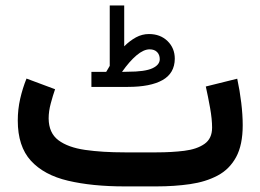

<svg xmlns="http://www.w3.org/2000/svg" viewBox="-20 -666 930 686"><path d="M359.4 -409.2Q362.8 -414.6 366 -420.2Q369.1 -425.8 372.1 -430.7V-646.5H423.8V-500.5Q443.8 -520.5 465.8 -532.5Q487.8 -544.4 512.2 -544.4Q552.7 -544.4 578.6 -519.3Q604.5 -494.1 604.5 -456.1Q604 -404.3 560.8 -379.9Q517.6 -355.5 437 -355.5H306.6V-409.2ZM436.5 -409.7Q497.6 -409.7 524.2 -421.9Q550.8 -434.1 550.8 -454.6Q550.8 -470.2 541.3 -480Q531.7 -489.7 514.6 -489.7Q493.2 -489.7 467.8 -468.3Q442.4 -446.8 416 -409.2ZM538.6 0H425.3Q309.1 0 223.1 -20.3Q137.2 -40.5 90.3 -91.8Q43.5 -143.1 43.5 -235.4Q43.5 -275.4 52.2 -313.5Q61 -351.6 74.7 -385.3L176.8 -347.2Q168.9 -324.7 161.4 -296.6Q153.8 -268.6 153.8 -242.7Q154.3 -190.9 188.7 -165Q223.1 -139.2 284.2 -130.4Q345.2 -121.6 425.3 -121.6H539.6Q593.3 -121.6 638.4 -127.2Q683.6 -132.8 710.7 -151.9Q737.8 -170.9 737.8 -210Q737.8 -240.2 730.7 -280Q723.6 -319.8 715.3 -356.9L827.6 -384.8Q836.9 -341.8 842 -298.6Q847.2 -255.4 847.2 -218.8Q847.2 -147.9 823.5 -104.5Q799.8 -61 757.3 -38.6Q714.8 -16.1 658.9 -8.1Q603 0 538.6 0Z"/></svg>

Font: Vazirmatn UI FD SemiBold
Style: Regular
Weight: 600
Designer: Saber Rastikerdar
Foundry: Saber Rastikerdar
Version: Version 33.003